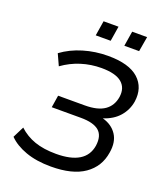

<svg xmlns="http://www.w3.org/2000/svg" viewBox="-161 -1005 972 1123"><g transform="rotate(20 325.5 -443.0)"><path d="M288 9Q198 9 131 -15Q64 -39 24 -80L59 -150Q102 -110 158 -90.5Q214 -71 291 -71Q475 -71 495 -196Q504 -260 469.5 -289.5Q435 -319 356 -319H175L187 -395H353Q433 -395 475.5 -424.5Q518 -454 527 -510Q536 -569 497.5 -601.5Q459 -634 371 -634Q306 -634 245.5 -615Q185 -596 132 -558L100 -628Q157 -670 230.5 -692Q304 -714 383 -714Q514 -714 573.5 -660Q633 -606 620 -516Q611 -462 575.5 -421Q540 -380 478 -360Q537 -344 566.5 -299Q596 -254 584 -185Q570 -94 496 -42.5Q422 9 288 9ZM451 -802 466 -895H559L543 -802ZM273 -802 288 -895H381L366 -802Z"/></g></svg>

Font: Mulish Medium
Style: Italic
Weight: 500
Italic angle: -9°
Designer: Vernon Adams
Foundry: Vernon Adams
Version: Version 3.603; ttfautohint (v1.8.3)